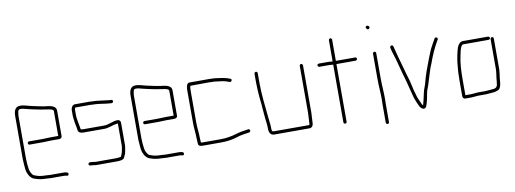

<svg xmlns="http://www.w3.org/2000/svg" viewBox="-58 -970 3624 1350"><g transform="rotate(-10 1754.5 -295.5)"><path d="M191 -4C166 -4 139 -7 120 -15C113 -17 102 -21 98 -27C89 -39 81 -53 79 -70C76 -92 73 -116 73 -142V-449C73 -454 74 -460 75 -468C78 -484 78 -495 96 -495C101 -495 106 -495 111 -494C132 -488 160 -482 181 -477C209 -472 233 -465 262 -462L279 -459C293 -457 324 -454 324 -439V-262H272C259 -262 224 -260 210 -260H115C109 -260 104 -254 104 -248C104 -242 109 -237 115 -237H210C224 -237 259 -239 272 -239H326C337 -239 347 -245 347 -257V-440C347 -471 310 -479 282 -482L265 -484C260 -485 254 -486 248 -487C227 -490 207 -496 185 -500C156 -505 128 -518 96 -518C59 -518 50 -486 50 -449V-142C50 -131 51 -120 52 -110C54 -86 54 -66 61 -47C71 -21 85 0 114 7C136 15 163 19 191 19C201 19 211 21 221 21H313C318 21 323 21 327 22C336 25 346 28 349 16C353 0 328 -2 313 -2H221C211 -2 201 -4 191 -4Z M449 -425V-383C449 -371 452 -358 453 -348L455 -332C459 -316 462 -295 465 -277C467 -261 484 -255 503 -255H654C661 -255 667 -256 672 -257C684 -261 690 -260 704 -265C720 -271 735 -273 752 -276V-118C752 -106 748 -96 747 -85C745 -68 738 -55 733 -42C733 -41 732 -41 730 -41C720 -38 707 -37 695 -37H551C542 -38 528 -41 517 -41H511C505 -41 499 -36 499 -30C499 -24 504 -18 510 -18H516C527 -18 540 -15 549 -14H695C720 -14 747 -15 754 -33L760 -47C763 -53 766 -59 767 -66C769 -83 775 -99 775 -118V-278C775 -289 766 -299 755 -299C717 -299 690 -278 654 -278H503C498 -278 493 -279 488 -280C486 -298 480 -319 478 -335C476 -350 472 -366 472 -383V-425C472 -427 474 -435 477 -438H580C587 -438 593 -438 600 -437C633 -437 666 -431 697 -427C706 -427 720 -424 728 -424H735C741 -424 746 -430 746 -436C746 -442 741 -447 735 -447H728C720 -447 710 -449 701 -450C668 -453 636 -460 601 -460C594 -461 588 -461 581 -461H477C461 -461 449 -441 449 -425Z M1015 -4C990 -4 963 -7 944 -15C937 -17 926 -21 922 -27C913 -39 905 -53 903 -70C900 -92 897 -116 897 -142V-449C897 -454 898 -460 899 -468C902 -484 902 -495 920 -495C925 -495 930 -495 935 -494C956 -488 984 -482 1005 -477C1033 -472 1057 -465 1086 -462L1103 -459C1117 -457 1148 -454 1148 -439V-262H1096C1083 -262 1048 -260 1034 -260H939C933 -260 928 -254 928 -248C928 -242 933 -237 939 -237H1034C1048 -237 1083 -239 1096 -239H1150C1161 -239 1171 -245 1171 -257V-440C1171 -471 1134 -479 1106 -482L1089 -484C1084 -485 1078 -486 1072 -487C1051 -490 1031 -496 1009 -500C980 -505 952 -518 920 -518C883 -518 874 -486 874 -449V-142C874 -131 875 -120 876 -110C878 -86 878 -66 885 -47C895 -21 909 0 938 7C960 15 987 19 1015 19C1025 19 1035 21 1045 21H1137C1142 21 1147 21 1151 22C1160 25 1170 28 1173 16C1177 0 1152 -2 1137 -2H1045C1035 -2 1025 -4 1015 -4Z M1436 -472H1298C1271 -472 1273 -428 1273 -398V-187C1273 -147 1279 -114 1279 -78C1279 -65 1281 -54 1281 -41C1281 -20 1297 -18 1318 -18H1444C1487 -18 1528 -24 1560 -35C1585 -44 1621 -49 1650 -53C1665 -56 1662 -79 1646 -76C1615 -72 1580 -66 1553 -57C1521 -48 1487 -41 1444 -41H1318C1313 -41 1309 -41 1304 -42C1304 -54 1302 -66 1302 -78C1302 -115 1296 -146 1296 -187V-398C1296 -411 1296 -439 1300 -448L1436 -449C1441 -448 1447 -448 1453 -448H1470C1475 -448 1480 -447 1485 -446C1513 -443 1545 -440 1567 -430L1577 -427C1584 -424 1589 -427 1592 -434C1595 -441 1592 -446 1585 -448L1575 -452C1555 -459 1529 -464 1506 -467L1488 -469C1481 -470 1476 -470 1471 -471C1461 -471 1447 -472 1436 -472Z M1759 -454V-386C1759 -354 1762 -320 1764 -288C1765 -269 1771 -235 1771 -216C1772 -196 1775 -177 1776 -157C1778 -122 1785 -93 1785 -56C1785 -29 1795 -8 1822 -8H2074C2090 -8 2101 -23 2101 -39C2101 -64 2105 -89 2105 -117V-452C2105 -458 2099 -464 2093 -464C2087 -464 2082 -458 2082 -452V-117C2082 -90 2078 -63 2078 -39C2078 -37 2077 -31 2074 -31H1822C1808 -31 1808 -42 1808 -56C1808 -85 1803 -107 1801 -133C1793 -216 1782 -299 1782 -386V-454C1782 -460 1777 -465 1771 -465C1765 -465 1759 -460 1759 -454Z M2315 -594V-443H2313C2304 -444 2296 -445 2288 -445H2217C2211 -445 2205 -440 2205 -434C2205 -428 2211 -422 2217 -422H2288C2297 -422 2307 -420 2315 -420V-8C2315 -2 2321 3 2327 3C2333 3 2338 -2 2338 -8V-420H2475C2481 -420 2487 -426 2487 -432C2487 -438 2481 -443 2475 -443H2338V-594C2338 -600 2333 -606 2327 -606C2321 -606 2315 -600 2315 -594Z M2604 -448V-265C2604 -217 2609 -170 2609 -122C2608 -107 2608 -93 2608 -79V45C2608 52 2613 57 2620 57C2627 57 2631 52 2631 45V-79C2631 -93 2631 -107 2632 -122C2632 -170 2627 -217 2627 -265V-448C2627 -454 2622 -459 2616 -459C2610 -459 2604 -454 2604 -448ZM2589 -629C2595 -623 2600 -618 2608 -626C2616 -634 2611 -640 2606 -645C2594 -655 2578 -640 2589 -629Z M2731 -467C2735 -449 2738 -437 2744 -419C2759 -375 2773 -314 2786 -268L2796 -234C2808 -194 2817 -149 2828 -111C2831 -94 2842 -70 2847 -56C2856 -37 2862 -14 2882 -6C2894 0 2905 -10 2908 -17C2915 -34 2918 -49 2923 -70C2928 -92 2931 -121 2940 -141C2950 -164 2953 -182 2962 -208C2973 -242 2982 -277 2996 -307C3015 -360 3036 -409 3062 -454L3069 -466C3077 -479 3057 -490 3049 -478L3042 -465C3034 -451 3030 -445 3023 -431C3007 -405 2998 -375 2985 -345C2965 -293 2943 -236 2929 -179C2923 -156 2913 -139 2908 -113C2902 -85 2895 -53 2888 -29C2882 -33 2879 -40 2876 -48C2867 -67 2855 -92 2850 -116C2844 -137 2838 -154 2834 -178C2829 -204 2825 -216 2818 -240L2808 -274C2805 -286 2801 -299 2797 -314C2782 -367 2767 -420 2754 -473C2750 -488 2728 -483 2731 -467Z M3421 -425H3241C3221 -425 3207 -406 3200 -388C3179 -322 3170 -242 3170 -154V-43C3170 -33 3178 -24 3188 -24H3232C3239 -24 3248 -25 3257 -26L3281 -28H3338C3355 -28 3371 -32 3387 -32C3397 -32 3410 -36 3419 -39C3449 -46 3449 -91 3452 -125L3455 -146C3457 -164 3458 -166 3459 -187V-405C3459 -411 3454 -417 3448 -417C3442 -417 3436 -411 3436 -405V-188C3435 -169 3434 -166 3432 -149L3429 -127C3427 -110 3427 -99 3424 -83C3422 -63 3407 -55 3386 -55C3370 -55 3354 -51 3338 -51H3280C3266 -50 3247 -47 3232 -47H3193V-154C3193 -212 3195 -271 3206 -320C3211 -340 3218 -402 3241 -402H3421C3427 -402 3433 -408 3433 -414C3433 -420 3427 -425 3421 -425Z"/></g></svg>

Font: Electronic
Style: ExLt
Weight: 200
Version: Version 1.011